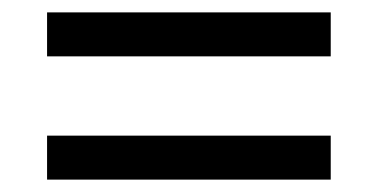

<svg xmlns="http://www.w3.org/2000/svg" viewBox="-20 -507 612 310"><path d="M56 -416V-487H514V-416ZM56 -217V-288H514V-217Z"/></svg>

Font: Noto Sans Wancho
Style: Regular
Weight: 400
Designer: Monotype Design Team
Foundry: Monotype Imaging Inc.
Version: Version 2.001; ttfautohint (v1.8.4.7-5d5b)